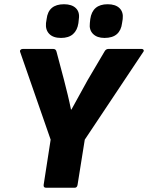

<svg xmlns="http://www.w3.org/2000/svg" viewBox="-20 -886 698 906"><path d="M198 0Q184 0 186 -14L219 -227L75 -641Q73 -647 77 -651Q81 -655 87 -655H232Q244 -655 247 -641L282 -509Q291 -474 299.5 -439Q308 -404 315 -369H317Q336 -404 355 -438Q374 -472 393 -507L472 -641Q479 -655 491 -655H649Q655 -655 657.5 -650.5Q660 -646 656 -641L380 -227L346 -14Q344 0 332 0ZM473 -707Q438 -707 419 -726Q400 -745 404 -777L406 -796Q411 -831 431.5 -848.5Q452 -866 488 -866Q525 -866 544 -847.5Q563 -829 559 -796L556 -777Q552 -743 531.5 -725Q511 -707 473 -707ZM268 -707Q231 -707 212.5 -726Q194 -745 197 -777L200 -796Q204 -831 224.5 -848.5Q245 -866 282 -866Q319 -866 338 -847.5Q357 -829 352 -796L350 -777Q345 -743 324.5 -725Q304 -707 268 -707Z"/></svg>

Font: Sofia Sans Black
Style: Italic
Weight: 900
Italic angle: -9°
Version: Version 4.100-B